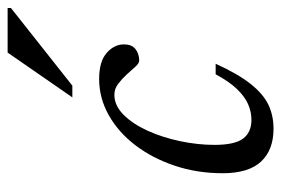

<svg xmlns="http://www.w3.org/2000/svg" viewBox="-134 -576 720 491"><g transform="rotate(-90 225.5 -330.0)"><path d="M229 -397Q201.5 -397 178 -373.5Q154.5 -350 137.2 -312Q120 -274 110.5 -229Q101 -184 101 -141Q101 -89.5 117 -68Q133 -46.5 165 -46.5Q185.5 -46.5 205 -55Q224.5 -63.5 243.8 -83.5Q263 -103.5 281.5 -138H308.5Q282.5 -81 257 -48.8Q231.5 -16.5 203.8 -3.2Q176 10 142.5 10Q88 10 58.2 -22Q28.5 -54 28.5 -120Q28.5 -185.5 47.8 -242.8Q67 -300 100.2 -343.5Q133.5 -387 177.2 -411.5Q221 -436 269.5 -436Q314 -436 336 -416.8Q358 -397.5 358 -372.5Q358 -353 346.5 -343.5Q335 -334 317.5 -333.5Q310 -333 301 -343.2Q292 -353.5 281 -365.5Q270 -377.5 257.2 -387.2Q244.5 -397 229 -397ZM222.5 -504.5 337 -670H451V-661.5L252.5 -504.5Z"/></g></svg>

Font: Newsreader Text
Style: Italic
Weight: 400
Italic angle: -17°
Designer: Hugues Gentile
Foundry: Production Type
Version: Version 1.001